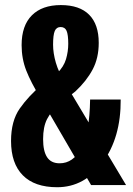

<svg xmlns="http://www.w3.org/2000/svg" viewBox="-20 -744 535 772"><path d="M24.4 -177.2Q24.4 -86.9 71.8 -39.1Q119.1 8.8 210 8.8Q319.8 8.8 393.1 -91.1Q466.3 -190.9 465.3 -343.8H342.3Q340.3 -209.5 307.4 -148.4Q274.4 -87.4 219.7 -87.4Q185.5 -87.4 169.4 -111.8Q153.3 -136.2 153.3 -184.6Q153.3 -233.9 169.2 -265.1Q185.1 -296.4 223.1 -329.6L283.2 -376.5Q328.1 -418.5 352.5 -464.6Q377 -510.7 377 -571.8Q377 -646 338.4 -684.8Q299.8 -723.6 224.6 -723.6Q149.4 -723.6 108.2 -682.4Q66.9 -641.1 66.9 -562.5Q66.9 -508.3 85.4 -460.7Q104 -413.1 143.1 -349.1L346.2 0H486.8L244.1 -406.2Q215.8 -453.1 204.6 -491.7Q193.4 -530.3 193.4 -564.5Q193.4 -603.5 200.2 -619.4Q207 -635.3 223.6 -635.3Q241.2 -635.3 247.8 -619.9Q254.4 -604.5 254.4 -567.9Q254.4 -536.6 245.4 -506.1Q236.3 -475.6 210.4 -450.2L147.9 -402.8Q94.7 -357.9 59.6 -307.9Q24.4 -257.8 24.4 -177.2Z"/></svg>

Font: Roboto Flex
Style: wght 700 wdth 25 opsz 34 GRAD 0.00 slnt 0.00 XTRA 468 XOPQ 96 YOPQ 79 YTLC 514 YTUC 712 YTAS 750 YTDE -203.00 YTFI 738
Weight: 700
Width: 1
Designer: Berlow after Robertson
Foundry: Google
Version: Version 3.100